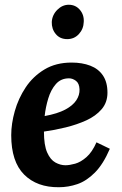

<svg xmlns="http://www.w3.org/2000/svg" viewBox="-20 -773 510 804"><path d="M280 -511Q324 -511 358 -498Q392 -485 411 -457Q430 -429 430 -385Q430 -344 405.5 -315.5Q381 -287 341.5 -269Q302 -251 255 -239.5Q208 -228 164 -222Q164 -165 177.5 -134.5Q191 -104 212 -92.5Q233 -81 254 -81Q271 -81 294.5 -87.5Q318 -94 342 -115Q366 -136 384 -177L440 -150Q412 -85 377 -50Q342 -15 304 -2Q266 11 227 11Q135 12 81 -42Q27 -96 27 -207Q27 -255 42 -308Q57 -361 87.5 -407Q118 -453 166 -482Q214 -511 280 -511ZM269 -445Q235 -445 214 -421Q193 -397 182 -360.5Q171 -324 167 -287Q221 -297 253 -314Q285 -331 299.5 -353Q314 -375 313 -399Q312 -424 298 -434.5Q284 -445 269 -445ZM267.9 -753.1Q296.5 -753.1 314.5 -731.9Q332.5 -710.7 330.7 -681.2Q329.8 -651.7 310.4 -630.5Q291 -609.2 261.5 -609.2Q231 -609.2 213.5 -630.5Q195.9 -651.7 196.8 -681.2Q198.7 -710.7 219.9 -731.9Q241.1 -753.1 267.9 -753.1Z"/></svg>

Font: Lora Italic
Style: Italic
Weight: 400
Italic angle: -3°
Designer: Olga Karpushina, Alexei Vanyashin (Cyrillic)
Foundry: Cyreal
Version: Version 2.210; ttfautohint (v1.8.1.43-b0c9)